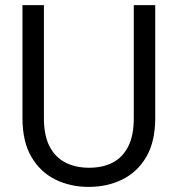

<svg xmlns="http://www.w3.org/2000/svg" viewBox="-20 -720 696 752"><path d="M327 12Q255 12 196.5 -17Q138 -46 103 -105.5Q68 -165 68 -258V-700H152V-257Q152 -189 174.5 -146Q197 -103 237 -83Q277 -63 329 -63Q382 -63 421 -83Q460 -103 482 -146Q504 -189 504 -257V-700H588V-258Q588 -165 553 -105.5Q518 -46 459 -17Q400 12 327 12Z"/></svg>

Font: DVN - DM Sans
Style: Regular
Weight: 400
Designer: Colophon Foundry, Jonny Pinhorn
Foundry: Colophon Foundry
Version: Version 4.004;gftools[0.9.30]